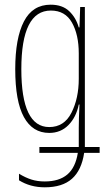

<svg xmlns="http://www.w3.org/2000/svg" viewBox="-20 -557 449 819"><path d="M316 -440H319L322 -527H342V70H405V95H339Q328 169 287 205.5Q246 242 171 242Q109 242 61 212V184Q89 201 114.5 209Q140 217 171 217Q232 217 267 187.5Q302 158 312 95H148V70H316V-12Q316 -50 319 -111H316Q305 -57 272 -23.5Q239 10 190 10Q119 10 82 -57.5Q45 -125 45 -262Q45 -394 82 -465.5Q119 -537 196 -537Q246 -537 275 -509.5Q304 -482 316 -440ZM71 -262Q71 -15 190 -15Q254 -15 285 -76.5Q316 -138 316 -221V-329Q316 -409 287 -460.5Q258 -512 197 -512Q71 -512 71 -262Z"/></svg>

Font: Noto Sans Display Thin Cond
Style: Regular
Weight: 250
Width: 3
Designer: Monotype Design team
Foundry: Monotype Imaging Inc.
Version: Version 1.000